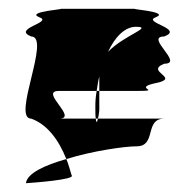

<svg xmlns="http://www.w3.org/2000/svg" viewBox="-20 -715 445 437"><path d="M39 -298ZM39 -298C53 -299 153 -306 143 -316C139 -329 136 -341 131 -353C82 -339 42 -321 39 -298ZM51 -445C87 -432 113 -398 131 -353C192 -372 265 -382 291 -382C337 -382 308 -445 354 -445H203C201 -437 199 -433 198 -445H114C160 -445 68 -508 114 -508H200C202 -519 203 -530 206 -541V-508H291C354 -508 278 -514 335 -526C393 -538 308 -552 354 -570C400 -570 308 -632 354 -632C400 -650 302 -664 335 -676C369 -689 263 -695 291 -695H114C142 -695 36 -689 69 -676C103 -664 6 -650 51 -632C97 -632 6 -445 51 -445ZM197 -474C197 -460 197 -451 198 -445H203C205 -453 206 -464 206 -464V-508H200C198 -496 197 -485 197 -474ZM226 -597C241 -630 264 -654 289 -654C331 -654 262 -635 226 -597Z"/></svg>

Font: bitstorm
Style: cn
Weight: 400
Version: Version 0.2